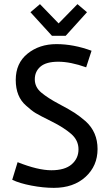

<svg xmlns="http://www.w3.org/2000/svg" viewBox="-20 -894 530 927"><path d="M240 13Q189 13 131.5 2Q74 -9 39 -26L65 -111Q163 -72 228 -72Q293 -72 326 -100.5Q359 -129 359 -173Q359 -217 323 -248Q287 -279 229.5 -307.5Q172 -336 152 -348Q132 -360 106 -384Q56 -427 56 -508Q56 -589 113 -635Q170 -681 252.5 -681Q335 -681 422 -649L396 -569Q320 -596 261.5 -596Q203 -596 175.5 -572.5Q148 -549 148 -511Q148 -473 180 -446.5Q212 -420 264 -392.5Q316 -365 340.5 -349Q365 -333 394 -308Q451 -256 451 -174.5Q451 -93 393 -40Q335 13 240 13ZM263 -781 354 -874 400 -835 297 -721H231L127 -835L173 -874Z"/></svg>

Font: Rambla
Style: Regular
Weight: 400
Designer: Martin Sommaruga
Foundry: Martin Sommaruga
Version: Version 1.001